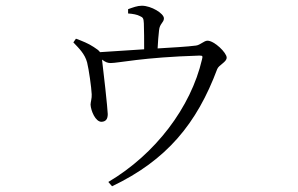

<svg xmlns="http://www.w3.org/2000/svg" viewBox="-20 -584 1040 670"><path d="M427 -537C443 -536 459 -533 468 -528C480 -523 481 -519 482 -502C483 -482 483 -438 483 -412L329 -402C325 -408 318 -413 307 -420C289 -432 267 -441 245 -449L236 -436C256 -415 276 -396 284 -366C290 -342 299 -279 300 -255C301 -242 296 -227 296 -219C297 -198 313 -158 335 -159C349 -160 356 -168 356 -186C356 -201 340 -347 336 -376C348 -367 356 -364 366 -364C394 -364 477 -384 675 -390C687 -390 688 -389 685 -377C646 -209 522 -46 358 51L371 66C562 -25 667 -153 738 -343C744 -358 771 -367 771 -383C771 -400 728 -442 704 -442C692 -442 679 -427 664 -425C634 -421 579 -418 530 -415C531 -436 533 -462 535 -478C537 -502 552 -505 552 -520C552 -537 508 -564 475 -564C459 -564 444 -558 427 -552Z"/></svg>

Font: Noto Serif KR Light
Style: Regular
Weight: 300
Designer: Ryoko NISHIZUKA 西塚涼子 (kana & ideographs); Frank Grießhammer (Latin, Greek & Cyrillic); Wenlong ZHANG 张文龙 (bopomofo); San
Foundry: Adobe
Version: Version 2.001;hotconv 1.1.0;makeotfexe 2.6.0